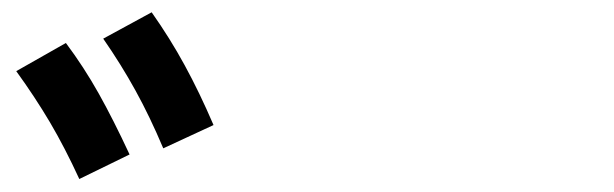

<svg xmlns="http://www.w3.org/2000/svg" viewBox="-20 -838 978 306"><path d="M5.9 -724.6 85 -769.5Q113.8 -731 137.2 -689.2Q160.6 -647.5 186.5 -591.8L106.4 -552.7Q83.5 -602.5 59.6 -643.1Q35.6 -683.6 5.9 -724.6ZM144.5 -776.4 221.7 -818.4Q251 -776.9 274.4 -733.9Q297.9 -690.9 320.3 -638.7L240.2 -601.6Q218.8 -652.3 196 -693.6Q173.3 -734.9 144.5 -776.4Z"/></svg>

Font: Pretendard JP
Style: Bold
Weight: 700
Designer: Base glyphs from Inter by Rasmus Andersson; Hangeul glyphs from Noto Sans CJK(Source Han Sans) by Jang Soo-young and Kan
Foundry: Kil Hyung-jin
Version: Version 1.309